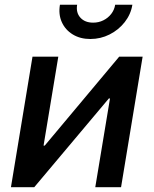

<svg xmlns="http://www.w3.org/2000/svg" viewBox="-20 -776 637 796"><path d="M481.9 0H375L436 -367.7H431.2L122.1 0H25.4L114.7 -541H221.7L160.6 -172.4H165.5L474.1 -541H571.3ZM354.5 -614.3Q312.5 -614.3 281.5 -633.3Q250.5 -652.3 236.1 -684.6Q221.7 -716.8 228.5 -756.3H299.8Q294.4 -723.6 313.2 -702.9Q332 -682.1 366.2 -682.1Q389.2 -682.1 408.4 -691.7Q427.7 -701.2 440.9 -718Q454.1 -734.9 457.5 -756.3H528.8Q522.5 -716.8 497.1 -684.3Q471.7 -651.9 434.3 -633.1Q397 -614.3 354.5 -614.3Z"/></svg>

Font: Inter 17pt Medium
Style: Italic
Weight: 500
Italic angle: -9.3988°
Version: Version 4.001;git-66647c0bb